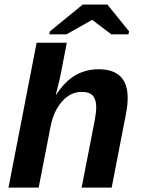

<svg xmlns="http://www.w3.org/2000/svg" viewBox="-20 -853 640 873"><path d="M235.8 -422.9Q275.4 -483.4 322.8 -510.7Q370.1 -538.1 428.2 -538.1Q560.5 -538.1 560.5 -407.7Q560.5 -374 552.7 -335L487.8 0H351.1L410.2 -303.2Q417.5 -340.8 417.5 -365.7Q417.5 -399.4 402.8 -417.2Q388.2 -435.1 351.1 -435.1Q301.3 -435.1 263.2 -392.8Q225.1 -350.6 210.9 -282.7L155.8 0H18.6L146.5 -658.7H283.7L258.3 -526.9Q252 -492.2 238.3 -440.4L233.9 -422.9ZM566.9 -710.4 564 -696.8H486.3L399.9 -762.2H397.9L282.2 -696.8H204.1L207 -710.4L356.4 -832.5H468.3Z"/></svg>

Font: Cousine
Style: Bold Italic
Weight: 700
Italic angle: -12°
Monospace: yes
Designer: Steve Matteson
Foundry: Ascender Corporation
Version: Version 1.20